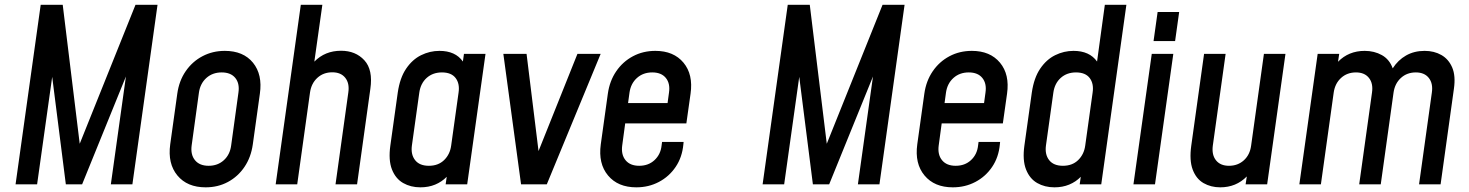

<svg xmlns="http://www.w3.org/2000/svg" viewBox="-20 -770 6138 802"><path d="M45 0H135L198 -449L255 0H323L506 -450.5L443 0H533L638 -750H546L313 -169.5L242 -750H150Z M839 12.5Q890.5 12.5 932.2 -10Q974 -32.5 1001.2 -72.8Q1028.5 -113 1036 -167L1065.5 -378.5Q1077 -458.5 1036.8 -508Q996.5 -557.5 919 -557.5Q868 -557.5 825.8 -535.2Q783.5 -513 755.8 -472.8Q728 -432.5 720.5 -378.5L691 -167Q680 -86.5 721 -37Q762 12.5 839 12.5ZM851.5 -77.5Q813.5 -77.5 794.5 -100.8Q775.5 -124 780.5 -162L811 -383.5Q816.5 -421.5 842.2 -444.5Q868 -467.5 906 -467.5Q944 -467.5 962.8 -444.5Q981.5 -421.5 976 -383.5L945.5 -162Q940.5 -124 915 -100.8Q889.5 -77.5 851.5 -77.5Z M1131.5 0H1221.5L1275 -384Q1280.5 -422 1305.8 -445Q1331 -468 1368 -468Q1404 -468 1422.2 -445Q1440.5 -422 1435 -384L1381.5 0H1471.5L1527 -399Q1538.5 -478.5 1502 -518.2Q1465.5 -558 1404.5 -558Q1337.5 -558 1293 -512.5L1326.5 -750H1236.5Z M1736 12.5Q1770 12.5 1797.8 1Q1825.5 -10.5 1846 -31.5L1841.5 0H1931.5L2008 -545H1918L1913.5 -513Q1882.5 -557.5 1815.5 -557.5Q1775.5 -557.5 1739 -539.5Q1702.5 -521.5 1676.5 -483.2Q1650.5 -445 1641.5 -383.5L1610.5 -162Q1602 -101 1617.2 -62.2Q1632.5 -23.5 1664 -5.5Q1695.5 12.5 1736 12.5ZM1771.5 -77.5Q1732.5 -77.5 1714 -101Q1695.5 -124.5 1700.5 -162L1731.5 -383.5Q1737 -422 1762.5 -444.8Q1788 -467.5 1826 -467.5Q1865.5 -467.5 1883.2 -444Q1901 -420.5 1895.5 -383.5L1864.5 -161.5Q1859.5 -125 1835 -101.2Q1810.5 -77.5 1771.5 -77.5Z M2156.5 0H2264L2489 -545H2392L2229.5 -139L2179.5 -545H2082.5Z M2638 12.5Q2689.5 12.5 2732.2 -10Q2775 -32.5 2802.2 -72.8Q2829.5 -113 2834.5 -167L2835.5 -177H2745.5L2743.5 -162Q2739.5 -125 2714 -101.2Q2688.5 -77.5 2650 -77.5Q2612 -77.5 2593 -100.8Q2574 -124 2579 -162L2591.5 -254.5H2847L2864.5 -378.5Q2876 -459 2835 -508.2Q2794 -557.5 2717.5 -557.5Q2666 -557.5 2623.8 -535Q2581.5 -512.5 2554 -472.2Q2526.5 -432 2519 -378.5L2489.5 -167Q2478.5 -86.5 2519.8 -37Q2561 12.5 2638 12.5ZM2704.5 -467.5Q2742.5 -467.5 2761.2 -444.5Q2780 -421.5 2774.5 -383.5L2768.5 -339.5H2603.5L2609.5 -383.5Q2615 -421.5 2640.8 -444.5Q2666.5 -467.5 2704.5 -467.5Z M3165.5 0H3255.5L3318.5 -449L3375.5 0H3443.5L3626.5 -450.5L3563.5 0H3653.5L3758.5 -750H3666.5L3433.5 -169.5L3362.5 -750H3270.5Z M3960 12.5Q4011.5 12.5 4054.2 -10Q4097 -32.5 4124.2 -72.8Q4151.5 -113 4156.5 -167L4157.5 -177H4067.5L4065.5 -162Q4061.5 -125 4036 -101.2Q4010.5 -77.5 3972 -77.5Q3934 -77.5 3915 -100.8Q3896 -124 3901 -162L3913.5 -254.5H4169L4186.5 -378.5Q4198 -459 4157 -508.2Q4116 -557.5 4039.5 -557.5Q3988 -557.5 3945.8 -535Q3903.5 -512.5 3876 -472.2Q3848.5 -432 3841 -378.5L3811.5 -167Q3800.5 -86.5 3841.8 -37Q3883 12.5 3960 12.5ZM4026.5 -467.5Q4064.5 -467.5 4083.2 -444.5Q4102 -421.5 4096.5 -383.5L4090.5 -339.5H3925.5L3931.5 -383.5Q3937 -421.5 3962.8 -444.5Q3988.5 -467.5 4026.5 -467.5Z M4384.5 12.5Q4418.5 12.5 4446.2 1Q4474 -10.5 4494.5 -31.5L4490 0H4580L4685 -750H4595L4562.5 -513Q4531 -557.5 4464 -557.5Q4424 -557.5 4387.5 -539.5Q4351 -521.5 4325 -483.2Q4299 -445 4290 -383.5L4259 -162Q4250.5 -101 4265.8 -62.2Q4281 -23.5 4312.5 -5.5Q4344 12.5 4384.5 12.5ZM4420 -77.5Q4381 -77.5 4362.5 -101Q4344 -124.5 4349 -162L4380 -383.5Q4385.5 -422 4411 -444.8Q4436.5 -467.5 4474.5 -467.5Q4514 -467.5 4531.8 -444Q4549.5 -420.5 4544 -383.5L4513 -161.5Q4508 -125 4483.5 -101.2Q4459 -77.5 4420 -77.5Z M4798.5 -598.5H4888.5L4905.5 -720H4815.5ZM4714.5 0H4804.5L4881 -545H4791Z M5077 12.5Q5143.5 12.5 5188 -33L5183 0H5273L5349.5 -545H5259.5L5206 -161.5Q5201 -123.5 5175.8 -100.5Q5150.5 -77.5 5113.5 -77.5Q5077.5 -77.5 5059.2 -100.5Q5041 -123.5 5046 -161.5L5099.5 -545H5009.5L4956 -161.5Q4947.5 -100 4962 -61.5Q4976.5 -23 5007.2 -5.2Q5038 12.5 5077 12.5Z M5407.5 0H5497.5L5551 -383.5Q5556.5 -421.5 5581.8 -444.5Q5607 -467.5 5644 -467.5Q5680 -467.5 5698.2 -444.5Q5716.5 -421.5 5711 -383.5L5657.5 0H5747.5L5801 -383.5Q5806.5 -421.5 5831.8 -444.5Q5857 -467.5 5894 -467.5Q5930 -467.5 5948.2 -444.5Q5966.5 -421.5 5961 -383.5L5907.5 0H5997.5L6053 -398.5Q6061 -453 6046 -488Q6031 -523 6000.8 -540.2Q5970.5 -557.5 5931 -557.5Q5887 -557.5 5853.2 -538.2Q5819.5 -519 5797.5 -484.5Q5784 -522 5752.2 -539.8Q5720.5 -557.5 5680.5 -557.5Q5613.5 -557.5 5569 -512L5574 -545H5484Z"/></svg>

Font: Mohave Medium
Style: Italic
Weight: 500
Italic angle: -8°
Designer: Gumpita Rahayu
Foundry: Tokotype
Version: Version 2.002; ttfautohint (v1.8.3)